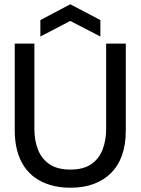

<svg xmlns="http://www.w3.org/2000/svg" viewBox="-20 -864 658 899"><path d="M309 15Q259 15 218 3Q177 -9 145.5 -31Q114 -53 92.5 -85.5Q71 -118 60 -160Q49 -202 49 -253V-660H141V-260Q141 -206 158 -163Q175 -120 212 -95Q249 -70 309 -70Q371 -70 407.5 -95.5Q444 -121 460.5 -164Q477 -207 477 -260V-660H569V-253Q569 -123 500 -54Q431 15 309 15ZM169 -693V-770L309 -844L450 -770V-693L309 -766Z"/></svg>

Font: Bricolage Grotesque 96pt
Style: Regular
Weight: 400
Version: Version 1.001;gftools[0.9.33.dev8+g029e19f]